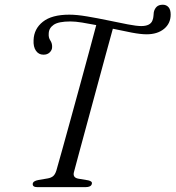

<svg xmlns="http://www.w3.org/2000/svg" viewBox="-20 -772 724 792"><path d="M285 -62Q279 -39.5 303 -35L344.5 -28Q361.5 -24 359 -14Q356 0 332.5 0H134.5Q114 0 115 -13.5Q116 -25.5 138.5 -29.5L176.5 -36Q191 -38.5 199.2 -45.5Q207.5 -52.5 212.5 -68.5Q221.5 -99 237.2 -156.2Q253 -213.5 272.5 -284Q292 -354.5 311.8 -427.2Q331.5 -500 348.8 -563.2Q366 -626.5 377 -668.5Q346 -674.5 318.5 -679Q291 -683.5 270.5 -683.5Q221.5 -683.5 201.5 -669.8Q181.5 -656 181 -634Q179.5 -617 187.5 -605.2Q195.5 -593.5 195 -578Q195 -565.5 185 -555.8Q175 -546 158.5 -546.5Q139.5 -546.5 128.2 -562.8Q117 -579 118.5 -606.5Q120 -653 156.8 -682.2Q193.5 -711.5 266 -711.5Q297 -711.5 339.8 -704.2Q382.5 -697 426.5 -687.8Q470.5 -678.5 507 -671.5Q543.5 -664.5 562.5 -664.5Q600.5 -664.5 609 -688Q612.5 -697 613 -705.8Q613.5 -714.5 614.5 -722Q617.5 -735.5 626.2 -744Q635 -752.5 651.5 -752.5Q666 -752.5 675 -742.5Q684 -732.5 684 -712Q684 -675.5 656.8 -653Q629.5 -630.5 584.5 -630.5Q560.5 -630.5 523.5 -637.5Q486.5 -644.5 445.5 -653.5Q434 -611.5 416.5 -547.8Q399 -484 379.5 -411.5Q360 -339 341 -269.5Q322 -200 307.2 -144.8Q292.5 -89.5 285 -62Z"/></svg>

Font: Fraunces 9pt Light
Style: Italic
Weight: 300
Italic angle: -16°
Version: Version 1.000;[0bf87f6ff]